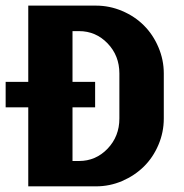

<svg xmlns="http://www.w3.org/2000/svg" viewBox="-20 -660 650 680"><path d="M560.1 -240.2Q560.1 -191.4 541 -146.7Q522 -102.1 489.5 -70.1Q457 -38.1 412.8 -19Q368.7 0 319.8 0H80.1V-279.8H0V-370.1H80.1V-640.1H319.8Q368.2 -640.1 412.8 -621.1Q457.5 -602.1 489.7 -569.8Q522 -537.6 541 -492.9Q560.1 -448.2 560.1 -399.9ZM402.8 -240.2V-399.9Q402.8 -462.9 361.1 -506.3Q319.3 -549.8 259.8 -549.8H236.8V-370.1H316.9V-279.8H236.8V-89.8H259.8Q319.3 -89.8 361.1 -133.5Q402.8 -177.2 402.8 -240.2Z"/></svg>

Font: Laconic
Style: Bold
Weight: 700
Designer: Robby Woodard
Version: Version 1.000